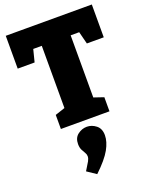

<svg xmlns="http://www.w3.org/2000/svg" viewBox="-190 -812 1020 1281"><g transform="rotate(-20 319.5 -172.0)"><path d="M147 0V-100L252 -135L217 -85V-595L257 -565H122L166 -603L134 -477H14V-710H625V-477H505L475 -595L517 -565H382L422 -595V-85L389 -135L492 -100V0ZM272 366 208 323Q234 282 243.5 264.5Q253 247 253 232Q253 218 245 205.5Q237 193 228.5 176Q220 159 220 134Q220 90 249.5 67.5Q279 45 314 45Q349 45 379 68.5Q409 92 409 139Q409 185 379 239Q349 293 272 366Z"/></g></svg>

Font: Bitter Thin Black
Style: Regular
Weight: 900
Version: Version 3.020